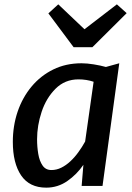

<svg xmlns="http://www.w3.org/2000/svg" viewBox="-20 -855 609 883"><path d="M192.5 8Q115.5 8 77.2 -48.2Q39 -104.5 39 -202.5Q39 -276.5 61.2 -341.8Q83.5 -407 125.2 -457Q167 -507 225 -535.5Q283 -564 355 -564Q380 -564 411 -559Q442 -554 467 -547L528.5 -564L451.5 0H355.5L363.5 -97Q333.5 -53 289.8 -22.5Q246 8 192.5 8ZM216.5 -73Q240 -73 261.8 -83.8Q283.5 -94.5 303.2 -112.8Q323 -131 340.2 -154.8Q357.5 -178.5 371.5 -204L410.5 -479Q378 -490 341 -490Q278.5 -490 235.5 -447Q192.5 -404 171.5 -340.8Q150.5 -277.5 150.5 -214.5Q150.5 -179.5 156 -147Q161.5 -114.5 175.8 -93.8Q190 -73 216.5 -73ZM318.5 -638 202.5 -793.5 248 -835 368.5 -720.5 517.5 -835 562.5 -794.5 405 -638Z"/></svg>

Font: Koeln Type Sans
Style: Italic
Weight: 400
Italic angle: -7.5°
Designer: Eben Sorkin
Foundry: Eben Sorkin
Version: Version 2.001